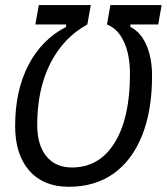

<svg xmlns="http://www.w3.org/2000/svg" viewBox="-20 -713 645 743"><path d="M130.4 -693.4H331.5L317.9 -618.2Q225.1 -567.4 174.6 -467.3Q124 -367.2 124 -229.5Q124 -151.9 159.4 -108.4Q194.8 -64.9 258.3 -64.9Q364.3 -64.9 423.6 -160.6Q482.9 -256.3 482.9 -426.8Q482.9 -501 459.5 -551.5Q436 -602.1 394 -618.2L407.2 -693.4H605.5L592.3 -618.2H484.4V-608.9Q523.9 -589.4 546.1 -539.6Q568.4 -489.7 568.4 -419.9Q568.4 -285.2 530 -189Q491.7 -92.8 419.7 -41.5Q347.7 9.8 246.1 9.8Q148.4 9.8 93.5 -52.5Q38.6 -114.7 38.6 -225.1Q38.6 -362.3 90.1 -461.4Q141.6 -560.5 235.8 -608.9V-618.2H116.7Z"/></svg>

Font: CaskaydiaCove NFP SemiLight
Style: Italic
Weight: 350
Italic angle: -10°
Designer: Aaron Bell
Foundry: Saja Typeworks
Version: Version 2111.001; VTT 6.35;Nerd Fonts 3.1.1